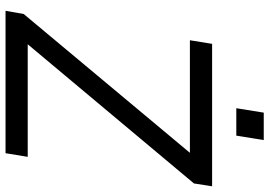

<svg xmlns="http://www.w3.org/2000/svg" viewBox="-156 -792 949 676"><g transform="rotate(90 318.0 -454.5)"><path d="M377.1 -909.1 361.5 -812.5H458.1L473.7 -909.1ZM18.5 0H519.9L532.7 -78.1H136.4L626.4 -663.4L636.4 -727.3H134.9L122.2 -649.1H518.5L29.8 -63.9Z"/></g></svg>

Font: TID UI
Style: Italic
Weight: 400
Italic angle: -9.39999°
Designer: The TID Project Authors
Foundry: Bakken & Bæck
Version: Version 1.001;hotconv 1.0.109;makeotfexe 2.5.65596